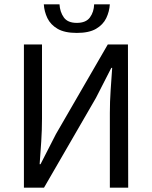

<svg xmlns="http://www.w3.org/2000/svg" viewBox="-20 -860 696 880"><path d="M89.6 0V-656.3H172.5V-316.6Q172.5 -265.1 169 -211.1Q165.6 -157.2 161.7 -107.3H165.7L236.2 -245.1L474.1 -656.3H566.4L567.6 0H483.5V-342Q483.5 -393.3 487.1 -446.6Q490.8 -499.9 494.2 -549H490.2L419.7 -411.2L181.8 0ZM332.1 -709.1Q276.5 -709.1 244.2 -727.8Q211.9 -746.6 197.3 -776.8Q182.8 -807.1 180.8 -840.2H252.7Q254.7 -805.3 272.5 -780.2Q290.2 -755.1 332.1 -755.1Q374 -755.1 392.2 -780.2Q410.5 -805.3 411.5 -840.2H483.4Q481.4 -807.1 466.9 -776.8Q452.3 -746.6 420 -727.8Q387.7 -709.1 332.1 -709.1Z"/></svg>

Font: Source Sans Variable
Style: Regular
Weight: 200
Designer: Paul D. Hunt
Foundry: Adobe Systems Incorporated
Version: Version 3.006;hotconv 1.0.111;makeotfexe 2.5.65597